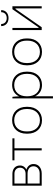

<svg xmlns="http://www.w3.org/2000/svg" viewBox="1204 -1964 960 3409"><g transform="rotate(-90 1684.5 -260.0)"><path d="M92 0H307C408 0 476 -58 476 -142V-147C476 -207 438 -253 377 -272C422 -292 450 -332 450 -384V-389C450 -467 391 -520 303 -520H92ZM130 -286V-484H304C368 -484 411 -444 411 -386V-384C411 -325 368 -286 304 -286ZM130 -36V-251H308C386 -251 436 -211 436 -147V-144C436 -81 385 -36 309 -36Z M718 0H756V-484H932V-520H542V-484H718Z M1251 5H1257C1397 5 1492 -98 1492 -250V-270C1492 -422 1397 -525 1257 -525H1251C1110 -525 1015 -422 1015 -270V-250C1015 -98 1110 5 1251 5ZM1250 -32C1133 -32 1055 -121 1055 -251V-269C1055 -400 1132 -488 1250 -488H1257C1375 -488 1453 -400 1453 -269V-251C1453 -121 1374 -32 1257 -32Z M1641 200H1679V-117C1714 -40 1786 5 1878 5H1884C2022 5 2116 -98 2116 -250V-270C2116 -422 2022 -525 1884 -525H1878C1786 -525 1714 -479 1678 -402C1677 -449 1673 -494 1669 -520H1641ZM1874 -32C1756 -32 1679 -120 1679 -251V-269C1679 -399 1756 -488 1874 -488H1881C1999 -488 2077 -400 2077 -269V-251C2077 -120 1999 -32 1881 -32Z M2465 5H2471C2611 5 2706 -98 2706 -250V-270C2706 -422 2611 -525 2471 -525H2465C2324 -525 2229 -422 2229 -270V-250C2229 -98 2324 5 2465 5ZM2464 -32C2347 -32 2269 -121 2269 -251V-269C2269 -400 2346 -488 2464 -488H2471C2589 -488 2667 -400 2667 -269V-251C2667 -121 2588 -32 2471 -32Z M2925 -720C2925 -641 2982 -589 3067 -589C3152 -589 3209 -641 3209 -720H3172C3172 -660 3131 -621 3067 -621C3003 -621 2962 -660 2962 -720ZM2855 0H2905L3229 -465H3239V0H3277V-520H3225L2903 -56H2893V-520H2855Z"/></g></svg>

Font: Fixel Text ExtraLight
Style: Regular
Weight: 200
Width: 4
Designer: AlfaBravo + MacPaw
Foundry: Kyrylo Tkachov, Marchela Mozhyna, Serhii Makarenko, Maria Weinstein, Zakhar Kryvoshyya
Version: Version 1.211